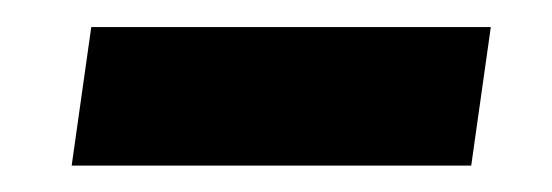

<svg xmlns="http://www.w3.org/2000/svg" viewBox="-20 -344 408 142"><path d="M33 -221.5H328.5L343 -324H47.5Z"/></svg>

Font: HK Grotesk ExtraBold
Style: Italic
Weight: 800
Italic angle: -16°
Designer: Alfredo Marco Pradil
Foundry: Hanken Design Co.
Version: Version 3.001;FEAKit 1.0